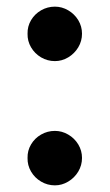

<svg xmlns="http://www.w3.org/2000/svg" viewBox="-20 -641 328 575"><path d="M62.5 -168Q62 -189.9 73 -208.5Q84 -227.1 103 -238Q122.1 -249 144.5 -249Q165.5 -249 184.3 -238Q203.1 -227.1 214.4 -208.5Q225.6 -189.9 225.6 -168Q225.6 -146 214.4 -127.2Q203.1 -108.4 184.3 -97.2Q165.5 -85.9 144.5 -85.9Q122.1 -85.9 103 -97.2Q84 -108.4 73 -127.2Q62 -146 62.5 -168ZM62.5 -540Q62 -562 73 -580.6Q84 -599.1 103 -610.1Q122.1 -621.1 144.5 -621.1Q165.5 -621.1 184.3 -610.1Q203.1 -599.1 214.4 -580.6Q225.6 -562 225.6 -540Q225.6 -518.1 214.4 -499.3Q203.1 -480.5 184.3 -469.2Q165.5 -458 144.5 -458Q122.1 -458 103 -469.2Q84 -480.5 73 -499.3Q62 -518.1 62.5 -540Z"/></svg>

Font: Pretendard GOV
Style: Bold
Weight: 700
Designer: Base glyphs from Inter by Rasmus Andersson; Hangeul glyphs from Noto Sans CJK(Source Han Sans) by Jang Soo-young and Kan
Foundry: Kil Hyung-jin
Version: Version 1.309